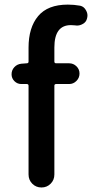

<svg xmlns="http://www.w3.org/2000/svg" viewBox="-20 -830 407 850"><path d="M335 -804.7Q352.5 -800.8 361.3 -783.2Q367.2 -772.5 367.2 -761.7Q367.2 -754.9 365.2 -748Q361.3 -731.4 345.7 -723.6Q334 -716.8 320.3 -716.8Q316.4 -716.8 311.5 -717.8Q302.7 -718.8 293.9 -718.8Q220.7 -718.8 220.7 -620.1V-557.6Q220.7 -549.8 228.5 -549.8H286.1Q304.7 -549.8 318.4 -536.6Q332 -523.4 332 -504.4Q332 -485.4 318.4 -471.7Q304.7 -458 286.1 -458H228.5Q220.7 -458 220.7 -450.2V-57.6Q220.7 -33.2 204.1 -16.6Q187.5 0 163.6 0Q139.6 0 123 -16.6Q106.4 -33.2 106.4 -57.6V-450.2Q106.4 -458 98.6 -458H74.2Q56.6 -458 43.9 -470.7Q31.2 -483.4 31.2 -501Q31.2 -519.5 43.5 -532.7Q55.7 -545.9 74.2 -547.9L98.6 -549.8Q106.4 -549.8 106.4 -557.6V-619.1Q106.4 -708 148.9 -758.8Q191.4 -809.6 280.3 -809.6Q307.6 -809.6 335 -804.7Z"/></svg>

Font: Gen Jyuu Gothic Medium
Style: Regular
Weight: 500
Designer: [Source Han Sans]
Ryoko NISHIZUKA  (kana & ideographs); Paul D. Hunt (Latin, Greek & Cyrillic); Wenlong ZHANG  (bopomofo
Version: Version 1.002.20150607